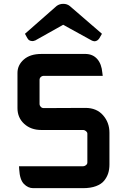

<svg xmlns="http://www.w3.org/2000/svg" viewBox="-20 -980 637 1000"><path d="M275 -949 110 -804 122 -782Q128 -773 131 -771Q139 -766 149 -766Q155 -766 162 -769H163L309 -851L456 -770Q464 -766 467 -766Q469 -765 471 -765Q487 -765 497 -780L511 -804L343 -949Q329 -960 309.5 -960Q290 -960 275 -949ZM550 -289V-123Q550 -98 543.5 -77.5Q537 -57 522.5 -39Q508 -21 480 -10.5Q452 0 412 0H153Q126 0 104.5 -22Q83 -44 80 -98L79 -114H412Q414 -114 418.5 -115Q423 -116 429 -121Q435 -126 435 -134V-284Q435 -291 428 -297Q421 -303 412 -303H195Q141 -303 106 -335Q71 -367 71 -417V-600Q71 -641 104 -670Q137 -699 195 -699H427Q464 -698 486.5 -672.5Q509 -647 513 -601L515 -585H209Q199 -585 192.5 -579Q186 -573 186 -564V-437Q186 -431 192 -424Q198 -417 208 -417Q234 -417 309 -417.5Q384 -418 425 -418Q483 -418 516.5 -380Q550 -342 550 -289Z"/></svg>

Font: FifthLeg
Style: Bold
Weight: 700
Designer: Jakub Steiner
Version: Version 1.0